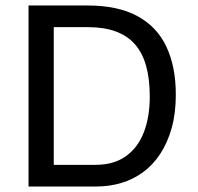

<svg xmlns="http://www.w3.org/2000/svg" viewBox="-20 -680 722 700"><path d="M133 0V-79H328Q395 -79 439 -110.5Q483 -142 504.5 -198Q526 -254 526 -328Q526 -393 512.5 -440.5Q499 -488 471.5 -519Q444 -550 401.5 -565.5Q359 -581 301 -581H133V-660H299Q410 -660 481.5 -621Q553 -582 587 -509Q621 -436 621 -335Q621 -267 606 -213.5Q591 -160 564.5 -119.5Q538 -79 502 -52.5Q466 -26 422.5 -13Q379 0 330 0ZM84 0V-660H176V0Z"/></svg>

Font: Bricolage Grotesque 18pt
Style: Regular
Weight: 400
Version: Version 1.001;gftools[0.9.33.dev8+g029e19f]